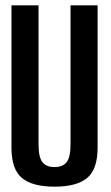

<svg xmlns="http://www.w3.org/2000/svg" viewBox="-20 -695 416 720"><path d="M184.5 5Q101 5 62 -27.8Q23 -60.5 23 -141.5V-675H124.5V-154.5Q124.5 -105.5 139 -87Q153.5 -68.5 184.5 -68.5Q215.5 -68.5 230 -87Q244.5 -105.5 244.5 -154.5V-675H346V-141.5Q346 -60.5 307 -27.8Q268 5 184.5 5Z"/></svg>

Font: Anybody Condensed Medium
Style: Regular
Weight: 500
Width: 3
Designer: Tyler Finck
Foundry: Etcetera Type Company
Version: Version 1.010; ttfautohint (v1.8.3) -l 8 -r 50 -G 200 -x 14 